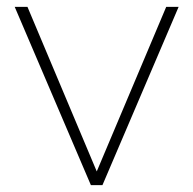

<svg xmlns="http://www.w3.org/2000/svg" viewBox="-20 -540 564 560"><path d="M245.1 0 22.9 -520H60.1L262.2 -40L464.8 -520H501L278.8 0Z"/></svg>

Font: Rawline ExtraLight
Style: Regular
Weight: 275
Designer: Matt McInerney, Pablo Impallari, Rodrigo Fuenzalida
Foundry: Matt McInerney, Pablo Impallari, Rodrigo Fuenzalida
Version: Version 4.020;PS 004.020;hotconv 1.0.88;makeotf.lib2.5.64775